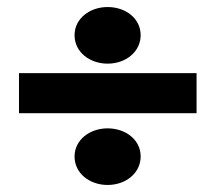

<svg xmlns="http://www.w3.org/2000/svg" viewBox="-20 -595 613 546"><path d="M380 -495C380 -542 338 -575 286 -575C235 -575 192 -542 192 -495C192 -447 235 -414 286 -414C338 -414 380 -448 380 -495ZM286 -69C338 -69 380 -103 380 -150C380 -197 338 -230 286 -230C235 -230 192 -197 192 -150C192 -102 235 -69 286 -69ZM539 -273V-387H34V-273Z"/></svg>

Font: Falling Sky
Style: Bd+
Weight: 400
Designer: Paul D. Hunt
Foundry: Adobe Systems Incorporated
Version: Version 1.02